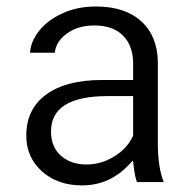

<svg xmlns="http://www.w3.org/2000/svg" viewBox="-20 -558 584 588"><path d="M481.4 -0.5H399.4Q393.1 -16.1 389.2 -50.8L387.2 -66.4L376.5 -55.2Q315.9 9.8 231.4 9.8Q156.2 9.8 107.9 -33.7Q60.5 -76.7 60.5 -142.6Q60.5 -223.1 120.1 -267.6Q181.2 -313 292.5 -313H380.4H387.7V-320.8V-364.3Q387.7 -417 357.2 -448.5Q326.7 -480 268.6 -480Q217.8 -480 183.1 -454.1Q167.5 -442.4 158.4 -427.7Q149.4 -413.1 147.9 -396.5H71.8Q74.2 -429.7 97.7 -460.9Q125 -496.6 171.4 -517.1Q194.3 -527.8 220 -533Q245.6 -538.1 273.9 -538.1Q362.3 -538.1 412.1 -493.2Q437 -470.7 449.7 -439.9Q462.4 -409.2 463.4 -369.6V-119.6Q463.4 -45.4 481.4 -0.5ZM167 -80.6Q197.8 -54.2 244.6 -54.2Q289.1 -54.2 328.6 -78.1Q368.7 -102.1 386.7 -140.6L387.7 -142.1V-143.6V-255.9V-263.7H380.4H309.6Q136.2 -263.7 136.2 -155.3Q136.2 -107.9 167 -80.6Z"/></svg>

Font: Shabnam Light FD
Style: Light-FD
Weight: 300
Foundry: DejaVu fonts team - Redesigned by Saber Rastikerdar - Based on Vazir font
Version: Version 5.0.0